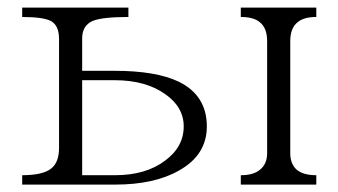

<svg xmlns="http://www.w3.org/2000/svg" viewBox="-20 -498 915 519"><path d="M40 -24.4V1H291Q397.5 1 463.9 -37.1Q539.1 -79.1 539.1 -156.2Q539.1 -240.2 462.9 -277.3Q401.4 -306.6 290 -306.6H202.1V-394.5Q202.1 -428.7 230.5 -441.4Q256.8 -452.1 327.1 -452.1V-477.5H40V-452.1Q98.6 -452.1 119.1 -440.4Q139.6 -427.7 139.6 -392.6V-98.6Q139.6 -59.6 119.1 -43Q96.7 -24.4 40 -24.4ZM202.1 -281.2H290Q373 -281.2 425.8 -244.1Q476.6 -209 476.6 -156.2Q476.6 -100.6 425.8 -63.5Q374 -24.4 291 -24.4H202.1ZM630.9 -477.5V-452.1Q665 -452.1 681.6 -438.5Q702.1 -422.9 702.1 -386.7V-84Q702.1 -54.7 682.6 -39.1Q665 -24.4 630.9 -24.4V1H835V-24.4Q799.8 -24.4 782.2 -39.1Q764.6 -54.7 764.6 -84V-386.7Q764.6 -422.9 785.2 -438.5Q801.8 -452.1 835 -452.1V-477.5Z"/></svg>

Font: Batang
Style: Regular
Weight: 400
Version: Version 2.21